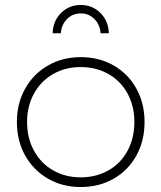

<svg xmlns="http://www.w3.org/2000/svg" viewBox="-20 -752 650 773"><path d="M562 -261Q562 -185 529 -125.5Q496 -66 437.5 -32.5Q379 1 305 1Q232 1 173.5 -32.5Q115 -66 81.5 -125.5Q48 -185 48 -261Q48 -336 81.5 -395.5Q115 -455 173.5 -488.5Q232 -522 305 -522Q379 -522 437.5 -488.5Q496 -455 529 -395.5Q562 -336 562 -261ZM89 -261Q89 -196 117 -145Q145 -94 194 -66Q243 -38 305 -38Q367 -38 416.5 -66Q466 -94 493.5 -145Q521 -196 521 -261Q521 -325 493.5 -375.5Q466 -426 416.5 -454Q367 -482 305 -482Q243 -482 194 -454Q145 -426 117 -375.5Q89 -325 89 -261ZM192 -618Q193 -667 225.5 -699.5Q258 -732 305 -732Q352 -732 384.5 -699.5Q417 -667 418 -618H385Q383 -652 360.5 -675Q338 -698 305 -698Q272 -698 249.5 -675Q227 -652 225 -618Z"/></svg>

Font: Montserrat arm2 ExtraLight
Style: Regular
Weight: 275
Designer: Julieta Ulanovsky
Foundry: Julieta Ulanovsky
Version: Version 6.000